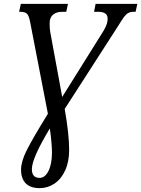

<svg xmlns="http://www.w3.org/2000/svg" viewBox="-20 -734 731 994"><path d="M691 -714 682 -673H672Q655 -673 643.5 -666.5Q632 -660 621.5 -645.5Q611 -631 588 -594L315 -170Q338 -39 338 43Q338 103 317.5 148Q297 193 262 216.5Q227 240 185 240Q138 240 113.5 215.5Q89 191 89 144Q89 103 118 44.5Q147 -14 228 -145L136 -620Q130 -652 120 -662.5Q110 -673 84 -673H79L88 -714H332L323 -673H303Q272 -673 254.5 -658Q237 -643 237 -615Q237 -584 240 -569L302 -232L517 -576Q539 -613 537 -639Q537 -673 487 -673H467L475 -714ZM249 56Q249 10 238 -69Q145 85 145 142Q145 187 185 187Q213 187 231 151Q249 115 249 56Z"/></svg>

Font: Noto Serif Narrow
Style: Italic
Weight: 400
Width: 4
Italic angle: -12°
Designer: Monotype Design Team
Foundry: Monotype Imaging Inc.
Version: Version 1.001